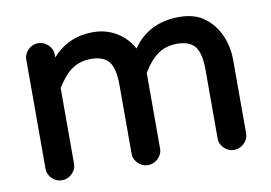

<svg xmlns="http://www.w3.org/2000/svg" viewBox="-62 -613 1021 723"><g transform="rotate(-10 448.0 -251.5)"><path d="M834 -320V-39Q834 -19 817.5 -3Q801 13 779 13Q757 13 741 -3Q725 -19 725 -39V-303Q725 -366 704.5 -392Q684 -418 636 -418Q594 -418 563.5 -397Q533 -376 505 -330V-39Q505 -19 488.5 -3Q472 13 450 13Q428 13 412 -3Q396 -19 396 -39V-303Q396 -366 375.5 -392Q355 -418 307 -418Q265 -418 234.5 -397Q204 -376 176 -330V-39Q176 -19 159.5 -3Q143 13 121 13Q99 13 83 -3Q67 -19 67 -39V-458Q67 -479 83 -495Q99 -511 121 -511Q143 -511 159.5 -495Q176 -479 176 -458V-447Q237 -516 332 -516Q382 -516 422 -491.5Q462 -467 483 -427Q545 -516 661 -516Q722 -516 759 -487Q796 -459 815 -415Q834 -371 834 -320Z"/></g></svg>

Font: 寒蝉全圆体 Bold
Style: Regular
Weight: 700
Designer: Warren2060
      Designed by Motoya company      

      [Varela Round]
      Joe Prince(Latin component); Avraham Cornf
Foundry: ChillType
Version: Version 3.200